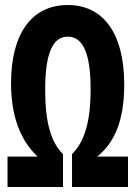

<svg xmlns="http://www.w3.org/2000/svg" viewBox="-20 -745 540 765"><path d="M10 0H231V-131C182 -179 160 -260 160 -387C160 -528 188 -599 250 -599C313 -599 341 -527 341 -390C341 -257 316 -180 267 -131V0H490V-121H367C435 -175 475 -263 475 -407C475 -619 387 -725 250 -725C107 -725 24 -612 24 -413C24 -258 76 -172 130 -121H10Z"/></svg>

Font: Noto Sans Mono ExtraCondensed ExtraBold
Style: Regular
Weight: 800
Width: 2
Designer: Monotype Design Team
Foundry: Monotype Imaging Inc.
Version: Version 2.014